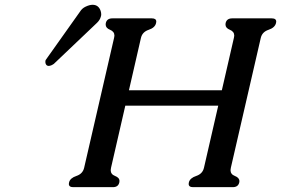

<svg xmlns="http://www.w3.org/2000/svg" viewBox="-20 -772 1174 802"><path d="M568.8 -613.8 518.6 -395H906.7L957 -613.8Q958 -618.7 958.5 -623Q958.5 -640.1 940.4 -647.5Q921.9 -654.8 921.9 -669.4Q921.9 -672.4 922.4 -675.3Q926.8 -695.3 949.7 -695.3H1115.2Q1133.8 -695.3 1133.8 -681.6Q1133.8 -678.7 1132.8 -675.3Q1127.9 -656.2 1101.6 -647.5Q1075.2 -638.7 1069.3 -613.8L944.3 -71.3Q943.4 -65.9 942.9 -61.5Q942.9 -43.9 960.9 -37.1Q980 -29.8 980 -15.1Q980 -12.7 979.5 -10.3Q975.1 9.8 952.1 9.8H786.6Q768.1 9.8 768.1 -3.9Q768.1 -6.8 769 -10.3Q773.4 -28.3 799.8 -37.1Q826.2 -45.9 832 -71.3L891.6 -330.6H503.4L443.8 -71.3Q442.9 -65.9 442.4 -61.5Q442.4 -43.9 460.4 -37.1Q479.5 -29.8 479 -15.6Q479 -13.2 478.5 -10.3Q474.1 9.8 451.7 9.8H286.1Q267.6 9.8 267.6 -3.9Q267.6 -6.8 268.6 -10.3Q272.9 -28.3 299.3 -37.1Q325.7 -45.9 331.5 -71.3L456.5 -613.8Q457.5 -618.7 458 -623Q458 -640.1 439.9 -647.5Q421.4 -654.8 421.4 -669.4Q421.4 -672.4 421.9 -675.3Q426.3 -695.3 449.2 -695.3H614.7Q632.8 -695.3 632.8 -681.6Q632.8 -678.7 631.8 -675.3Q627.4 -656.2 601.1 -647.5Q574.7 -638.7 568.8 -613.8ZM204.6 -504.9Q200.7 -502 196.3 -500Q188.5 -496.6 183.6 -496.6Q173.8 -496.6 170.4 -506.8Q169.4 -509.8 169.4 -512.7Q169.4 -515.6 169.9 -518.6L170.9 -521.5L314 -723.1Q322.8 -737.3 337.4 -744.1Q354 -752 366.7 -752Q391.6 -752 400.4 -726.6Q402.8 -719.2 402.8 -711.9Q402.8 -707.5 401.4 -703.1Q397.9 -689 385.3 -676.8Z"/></svg>

Font: Caudex
Style: Bold
Weight: 700
Italic angle: -13°
Version: Version 1.04